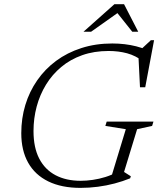

<svg xmlns="http://www.w3.org/2000/svg" viewBox="-20 -904 770 934"><path d="M372.5 -24.5Q400.5 -24.5 431.5 -29Q462.5 -33.5 493 -43Q523.5 -52.5 550 -67.5L517.5 -30.5L592 -275.5L492.5 -291.5L499 -312.5H726.5L720 -291.5L647 -275.5L583.5 -67.5L616.5 -46.5L613 -36.5Q577.5 -22 537.8 -11.5Q498 -1 456 4.5Q414 10 371.5 10Q279.5 10 215 -21.5Q150.5 -53 117 -112.5Q83.5 -172 83.5 -256Q83.5 -328 103.2 -393.2Q123 -458.5 161 -513.2Q199 -568 253 -608Q307 -648 376 -670.2Q445 -692.5 526.5 -692.5Q557.5 -692.5 586.5 -689Q615.5 -685.5 642.2 -678.8Q669 -672 693 -662H664L714 -708.5H729.5L686.5 -479.5H661L653 -640L678 -604.5Q640 -633.5 598.2 -644.8Q556.5 -656 508.5 -656Q437.5 -656 379.8 -635.5Q322 -615 278 -578.2Q234 -541.5 204 -492.5Q174 -443.5 158.5 -386Q143 -328.5 143 -266.5Q143 -186 171 -132.2Q199 -78.5 250.5 -51.5Q302 -24.5 372.5 -24.5ZM386 -749.5 536.5 -883.5H583.5L652.5 -749.5H623.5L545.5 -847.5H561.5L423 -749.5Z"/></svg>

Font: Newsreader Light
Style: Italic
Weight: 300
Italic angle: -17°
Designer: Hugues Gentile
Foundry: Production Type
Version: Version 1.003